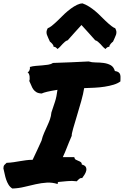

<svg xmlns="http://www.w3.org/2000/svg" viewBox="-55 -1085 721 1117"><path d="M16.6 11.7Q2.9 2.9 -5.4 -10.7Q-13.7 -24.4 -19 -40Q-24.4 -55.7 -27.8 -72.8Q-31.2 -89.8 -35.2 -105.5Q-35.2 -119.1 -29.3 -125.5Q-23.4 -131.8 -16.6 -137.7Q6.8 -138.7 25.4 -141.6Q43.9 -144.5 61.5 -147.5Q79.1 -150.4 96.7 -152.8Q114.3 -155.3 134.8 -155.3Q149.4 -185.5 162.1 -213.4Q174.8 -241.2 186.5 -266.6Q192.4 -291 201.7 -312Q210.9 -333 219.7 -352.1Q228.5 -371.1 235.4 -390.1Q242.2 -409.2 244.1 -430.7Q255.9 -464.8 265.1 -493.7Q274.4 -522.5 279.3 -562.5Q242.2 -556.6 219.7 -551.3Q197.3 -545.9 187.5 -541Q168 -542 156.7 -548.8Q145.5 -555.7 138.7 -565.4Q131.8 -575.2 127 -587.9Q122.1 -600.6 115.2 -614.3Q119.1 -623 117.2 -640.1Q115.2 -657.2 105.5 -665Q113.3 -667 117.2 -678.2Q121.1 -689.5 118.2 -695.3Q134.8 -700.2 153.3 -701.7Q171.9 -703.1 189.9 -704.6Q208 -706.1 224.6 -708.5Q241.2 -710.9 252.9 -718.8Q303.7 -720.7 358.9 -722.7Q414.1 -724.6 460.9 -727.5Q478.5 -721.7 501.5 -721.7Q524.4 -721.7 547.4 -718.8Q570.3 -715.8 588.4 -706.1Q606.4 -696.3 613.3 -671.9Q627.9 -669.9 635.3 -664.1Q642.6 -658.2 644.5 -649.9Q646.5 -641.6 646 -631.3Q645.5 -621.1 645.5 -611.3Q629.9 -599.6 606 -592.3Q582 -585 553.7 -580.6Q525.4 -576.2 494.6 -574.7Q463.9 -573.2 434.6 -572.3Q429.7 -540 417.5 -496.6Q405.3 -453.1 392.6 -411.6Q379.9 -370.1 370.6 -337.4Q361.3 -304.7 362.3 -294.9Q352.5 -272.5 346.2 -256.8Q339.8 -241.2 334.5 -227.5Q329.1 -213.9 323.7 -200.7Q318.4 -187.5 310.5 -170.9H377Q378.9 -160.2 385.7 -156.2Q392.6 -152.3 400.4 -149.4Q408.2 -146.5 414.6 -142.1Q420.9 -137.7 420.9 -127.9Q439.5 -123 444.3 -113.3Q449.2 -103.5 446.8 -92.3Q444.3 -81.1 437 -69.3Q429.7 -57.6 422.9 -48.8Q414.1 -50.8 406.2 -44.4Q398.4 -38.1 391.6 -30.3Q363.3 -34.2 335.9 -31.2Q308.6 -28.3 285.2 -26.4Q280.3 -25.4 281.2 -21Q282.2 -16.6 279.3 -14.6Q249 -24.4 217.3 -22.5Q185.5 -20.5 152.8 -13.2Q120.1 -5.9 85.9 2.4Q51.8 10.7 16.6 11.7ZM257.8 -811.5Q256.8 -821.3 249 -830.1Q241.2 -838.9 235.4 -842.8Q230.5 -854.5 225.6 -864.3Q220.7 -874 217.8 -883.3Q214.8 -892.6 215.8 -901.4Q216.8 -910.2 222.7 -920.9Q230.5 -922.9 244.6 -933.6Q258.8 -944.3 281.2 -965.8Q292 -975.6 306.6 -990.7Q321.3 -1005.9 338.9 -1020.5Q356.4 -1035.2 375 -1046.9Q393.6 -1058.6 411.1 -1063.5Q420.9 -1065.4 424.8 -1065.4Q444.3 -1058.6 462.9 -1046.9Q481.4 -1035.2 499 -1020.5Q516.6 -1005.9 531.2 -990.7Q545.9 -975.6 556.6 -965.8Q579.1 -944.3 593.3 -933.6Q607.4 -922.9 615.2 -920.9Q621.1 -910.2 622.1 -901.4Q623 -892.6 620.1 -883.3Q617.2 -874 612.3 -864.3Q607.4 -854.5 602.5 -842.8Q596.7 -838.9 588.9 -830.1Q581.1 -821.3 580.1 -811.5Q576.2 -814.5 568.8 -809.6Q561.5 -804.7 559.6 -799.8Q550.8 -804.7 543.5 -813Q536.1 -821.3 528.8 -829.1Q521.5 -836.9 514.2 -842.8Q506.8 -848.6 499 -850.6Q479.5 -873 458.5 -896Q437.5 -918.9 418.9 -939.5Q400.4 -918.9 379.4 -896Q358.4 -873 338.9 -850.6Q331.1 -848.6 323.7 -842.8Q316.4 -836.9 309.1 -829.1Q301.8 -821.3 294.4 -813Q287.1 -804.7 278.3 -799.8Q276.4 -804.7 269 -809.6Q261.7 -814.5 257.8 -811.5Z"/></svg>

Font: Permanent Marker
Style: Regular
Weight: 400
Designer: Font Diner, Inc
Foundry: Font Diner, Inc
Version: Version 1.000